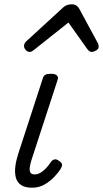

<svg xmlns="http://www.w3.org/2000/svg" viewBox="-20 -859 480 895"><path d="M130 16Q96 16 77.5 3Q59 -10 53.5 -32.5Q48 -55 51.5 -83Q55 -111 65 -142L178 -489Q182 -505 190.5 -510Q199 -515 219 -515Q237 -515 245 -507.5Q253 -500 249 -488L126 -111Q120 -91 118.5 -76Q117 -61 122.5 -53.5Q128 -46 141 -46Q156 -46 170 -54.5Q184 -63 196.5 -77Q209 -91 218 -105Q225 -114 234.5 -116Q244 -118 255 -109Q268 -101 269 -93Q270 -85 265 -76Q255 -58 235 -36.5Q215 -15 188.5 0.5Q162 16 130 16ZM119 -617Q108 -617 100 -626Q92 -635 92 -644Q92 -652 95 -657Q98 -662 102 -666L271 -821Q282 -832 293 -835.5Q304 -839 316 -839Q326 -839 334.5 -834Q343 -829 349 -819L435 -660Q438 -655 439 -650.5Q440 -646 440 -641Q440 -631 428.5 -624Q417 -617 408 -617Q400 -617 395.5 -621Q391 -625 387 -630L299 -754L143 -630Q137 -625 131 -621Q125 -617 119 -617Z"/></svg>

Font: Playwrite CU Light
Style: Regular
Weight: 300
Designer: Veronika Burian, José Scaglione
Foundry: TypeTogether
Version: Version 1.002